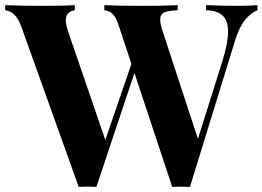

<svg xmlns="http://www.w3.org/2000/svg" viewBox="-32 -728 1025 750"><path d="M973.6 -708V-688Q948.2 -678.2 925 -649.9Q901.9 -621.6 886.2 -569.3L710 2Q688.5 1 674.8 1Q662.1 1 640.6 2L493.2 -442.9L344.7 2Q323.2 1 309.6 1Q296.9 1 275.4 2L51.3 -624Q39.1 -657.2 22.2 -672.1Q5.4 -687 -11.7 -688V-708Q47.4 -705.1 137.2 -705.1Q220.7 -705.1 260.3 -708V-688Q225.1 -683.1 225.1 -648.9Q225.1 -630.4 234.4 -604L379.4 -181.2L481.4 -478.5L429.7 -634.3Q419.9 -663.1 406.5 -674.8Q393.1 -686.5 375.5 -688V-708Q430.2 -705.1 518.1 -705.1Q614.7 -705.1 662.1 -708V-688Q625 -686.5 609.4 -679.4Q593.8 -672.4 593.8 -650.9Q593.8 -634.3 604 -604L741.2 -185.5L836.4 -488.3Q858.9 -560.5 858.9 -604.5Q858.9 -647.9 837.4 -667.5Q815.9 -687 772.9 -688V-708Q840.3 -705.1 897.5 -705.1Q943.4 -705.1 973.6 -708Z"/></svg>

Font: TypoPRO Playfair Display
Style: Bold
Weight: 700
Designer: Claus Eggers Sørensen
Foundry: Claus Eggers Sørensen
Version: Version 1.004;PS 001.004;hotconv 1.0.70;makeotf.lib2.5.58329